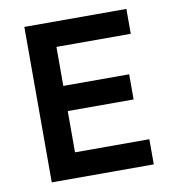

<svg xmlns="http://www.w3.org/2000/svg" viewBox="-67 -610 602 669"><g transform="rotate(-10 233.5 -275.0)"><path d="M424 0V-89H161V-235H394V-324H161V-462H424V-550H63V0Z"/></g></svg>

Font: Cambay Devanagari
Style: Regular
Weight: 700
Designer: Pooja Saxena
Foundry: Pooja Saxena
Version: Version 1.095;PS 001.095;hotconv 1.0.70;makeotf.lib2.5.58329